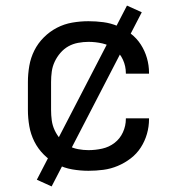

<svg xmlns="http://www.w3.org/2000/svg" viewBox="-20 -604 640 688"><path d="M297 8Q268 8 239 3Q210 -2 184 -15.5Q158 -29 137 -50Q116 -71 103 -97Q90 -123 85 -152Q80 -181 80 -210V-310Q80 -339 85 -368Q90 -397 103 -423Q116 -449 137 -470Q158 -491 184 -504.5Q210 -518 239 -523Q268 -528 297 -528Q324 -528 350.5 -524.5Q377 -521 402 -510.5Q427 -500 448.5 -483.5Q470 -467 484.5 -444.5Q499 -422 506.5 -396Q514 -370 514 -343V-340H431V-342Q431 -367 420.5 -390Q410 -413 390.5 -428Q371 -443 346.5 -448.5Q322 -454 297 -454Q279 -454 260 -450.5Q241 -447 225 -438Q209 -429 196.5 -414.5Q184 -400 176 -383Q168 -366 165.5 -347.5Q163 -329 163 -310V-210Q163 -191 165.5 -172.5Q168 -154 176 -137Q184 -120 196.5 -105.5Q209 -91 225 -82Q241 -73 260 -69.5Q279 -66 297 -66Q322 -66 346.5 -71.5Q371 -77 390.5 -92Q410 -107 420.5 -130Q431 -153 431 -178V-180H514V-177Q514 -150 506.5 -124Q499 -98 484.5 -75.5Q470 -53 448.5 -36.5Q427 -20 402 -9.5Q377 1 350.5 4.5Q324 8 297 8ZM165 64 112 40 435 -584 488 -560Z"/></svg>

Font: Iosevka Extended
Style: Regular
Weight: 400
Width: 7
Monospace: yes
Designer: Belleve Invis
Foundry: Belleve Invis
Version: Version 32.5.0; ttfautohint (v1.8.4)